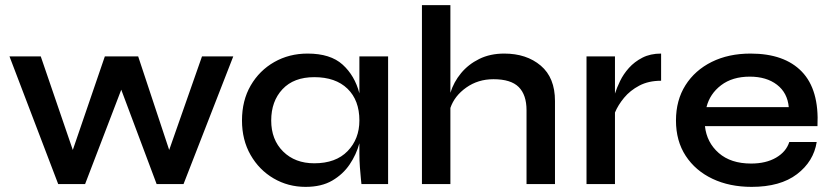

<svg xmlns="http://www.w3.org/2000/svg" viewBox="-20 -718 3246 749"><path d="M591 0 453 -368 312 0H207L17 -498H139L264 -133L389 -498H519L640 -133L768 -498H890L696 0Z M1172 11Q1104 11 1047.5 -22Q991 -55 957.5 -113.5Q924 -172 924 -248Q924 -326 958 -384.5Q992 -443 1050 -476Q1108 -509 1180 -509Q1269 -509 1316.5 -466Q1364 -423 1382 -354V-498H1494V0H1390Q1390 0 1388 -19Q1386 -38 1384 -65.5Q1382 -93 1382 -118V-159Q1370 -115 1344 -76.5Q1318 -38 1276 -13.5Q1234 11 1172 11ZM1206 -81Q1290 -81 1336 -128.5Q1382 -176 1382 -248Q1382 -327 1335.5 -372Q1289 -417 1206 -417Q1126 -417 1082 -370Q1038 -323 1038 -248Q1038 -173 1084.5 -127Q1131 -81 1206 -81Z M1626 0V-698H1737V-356Q1750 -398 1778.5 -432.5Q1807 -467 1849.5 -488Q1892 -509 1947 -509Q2034 -509 2089.5 -462Q2145 -415 2145 -324V0H2034V-288Q2034 -348 2003.5 -378.5Q1973 -409 1905 -409Q1845 -409 1799 -376.5Q1753 -344 1737 -297V0Z M2268 -498H2379V-353Q2386 -375 2399 -402Q2412 -429 2433.5 -453Q2455 -477 2486 -493Q2517 -509 2559 -509V-403Q2510 -403 2474 -384Q2438 -365 2414.5 -336.5Q2391 -308 2379 -279V0H2268Z M3059 -164H3166Q3154 -88 3089 -38.5Q3024 11 2912 11Q2826 11 2759.5 -20.5Q2693 -52 2655 -110Q2617 -168 2617 -248Q2617 -327 2654 -385.5Q2691 -444 2756.5 -476.5Q2822 -509 2908 -509Q3040 -509 3108 -438.5Q3176 -368 3169 -226H2730Q2737 -162 2784 -121Q2831 -80 2910 -80Q2968 -80 3007.5 -103Q3047 -126 3059 -164ZM2905 -419Q2837 -419 2793 -385.5Q2749 -352 2736 -300H3057Q3052 -356 3011 -387.5Q2970 -419 2905 -419Z"/></svg>

Font: Syne SemiBold
Style: Regular
Weight: 600
Designer: Lucas Descroix
Foundry: Bonjour Monde
Version: Version 2.200; ttfautohint (v1.8.4)